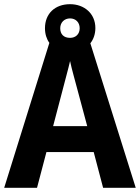

<svg xmlns="http://www.w3.org/2000/svg" viewBox="-20 -898 669 918"><path d="M473 0H629L412 -691C427 -710 436 -735 436 -764C436 -833 383 -878 315 -878C243 -878 195 -833 195 -763C195 -735 203 -711 216 -693L0 0H157L202 -171H428ZM315 -717C284 -717 268 -735 268 -763C268 -791 288 -810 315 -810C342 -810 361 -791 361 -763C361 -735 342 -717 315 -717ZM349 -474 397 -295H234L281 -474C287 -499 307 -570 315 -606C323 -567 339 -513 349 -474Z"/></svg>

Font: Noto Sans Kannada SemiCondensed
Style: Bold
Weight: 700
Width: 4
Designer: Jelle Bosma - Monotype Design Team
Foundry: Monotype Imaging Inc.
Version: Version 2.005